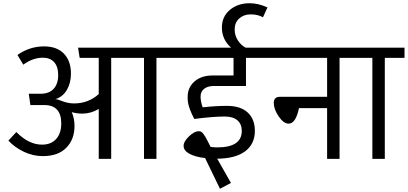

<svg xmlns="http://www.w3.org/2000/svg" viewBox="-20 -983 2523 1188"><path d="M1070 -688V-625H948V0H871V-625H668V0H591V-309Q543 -280 489 -280Q456 -280 424 -289Q441 -250 441 -204Q441 -120 390 -68.5Q339 -17 245 -17Q185 -17 128.5 -43.5Q72 -70 32 -113L81 -166Q158 -88 240 -88Q296 -88 327.5 -123Q359 -158 359 -219Q359 -333 254 -333H168L158 -403H232Q284 -403 312 -433.5Q340 -464 340 -518Q340 -571 315 -598.5Q290 -626 245 -626Q184 -626 124 -583L88 -643Q164 -696 252 -696Q333 -696 376 -650.5Q419 -605 419 -528Q419 -470 394 -427Q369 -384 322 -369Q338 -369 360 -359Q400 -343 438 -343Q527 -343 591 -401V-625H473L463 -688Z M1304 -451Q1265 -451 1243 -433.5Q1221 -416 1221 -385Q1221 -356 1234 -319Q1315 -328 1384 -328Q1468 -328 1512.5 -287Q1557 -246 1557 -173Q1557 -92 1497 -47Q1437 -2 1324 -1L1409 149L1341 185L1249 -5Q1188 -12 1152 -31.5Q1116 -51 1116 -81Q1116 -107 1149 -139Q1182 -171 1210 -171Q1219 -171 1226 -167Q1233 -163 1240 -152.5Q1247 -142 1252 -134Q1257 -126 1267 -106Q1277 -86 1283 -74Q1304 -71 1324 -71Q1476 -71 1476 -173Q1476 -215 1449 -238.5Q1422 -262 1371 -262Q1298 -262 1182 -247Q1149 -311 1143 -350Q1141 -366 1141 -383Q1141 -442 1183.5 -479Q1226 -516 1296 -516H1425V-625H1032V-688H1410Q1353 -738 1353 -813Q1353 -880 1402 -921.5Q1451 -963 1525 -963Q1578 -963 1635 -937L1607 -876Q1576 -894 1531 -894Q1488 -894 1460 -868.5Q1432 -843 1432 -801Q1432 -764 1451.5 -733.5Q1471 -703 1500 -688H1638V-625H1502V-451Z M2203 -688V-625H2081V0H2004V-314H1830Q1810 -218 1766 -218Q1735 -218 1704.5 -262.5Q1674 -307 1674 -346Q1674 -384 1712 -384H2004V-625H1600V-688Z M2483 -688V-625H2361V0H2284V-625H2165V-688Z"/></svg>

Font: FiraGO Book
Style: Regular
Weight: 350
Designer: bBox Type
Foundry: bBox Type GmbH
Version: Version 1.001;PS 001.001;hotconv 1.0.88;makeotf.lib2.5.64775